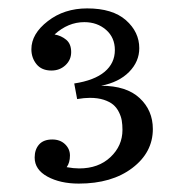

<svg xmlns="http://www.w3.org/2000/svg" viewBox="-20 -770 437 457"><path d="M167.5 -333Q123.5 -333 93 -349.6Q62.5 -366.2 62.5 -395Q62.5 -414.1 73 -426Q83.5 -438 104.5 -438Q123 -438 134.8 -426.8Q146.5 -415.5 146.5 -399.9Q146.5 -382.8 138.7 -372.1Q155.3 -369.1 168.5 -369.1Q214.4 -369.1 242.9 -396Q271.5 -422.9 271.5 -460.9Q271.5 -473.1 269.8 -483.2Q268.1 -493.2 262.9 -503.4Q257.8 -513.7 249.5 -520.8Q241.2 -527.8 227.1 -532.5Q212.9 -537.1 193.8 -537.1Q180.7 -537.1 163.6 -534.2L156.7 -571.3Q204.6 -578.6 229 -599.1Q253.4 -619.6 253.4 -650.9Q253.4 -680.7 232.4 -699Q211.4 -717.3 180.7 -717.3Q142.1 -717.3 109.9 -688Q126 -685.1 137.7 -675.3Q149.4 -665.5 149.4 -646Q149.4 -627.4 135.7 -614.7Q122.1 -602.1 102.5 -602.1Q79.1 -602.1 66.9 -617.2Q54.7 -632.3 54.7 -652.8Q54.7 -689.5 93.8 -719.7Q132.8 -750 187.5 -750Q248 -750 279.8 -721.9Q311.5 -693.8 311.5 -655.3Q311.5 -623.5 287.4 -598.9Q263.2 -574.2 220.7 -565.9Q280.8 -565.9 312.3 -536.6Q343.8 -507.3 343.8 -462.9Q343.8 -407.2 294.9 -370.1Q246.1 -333 167.5 -333Z"/></svg>

Font: Trocchi
Style: Regular
Weight: 400
Designer: vernon adams
Version: Version 1.0; ttfautohint (v0.8) -l 6 -r 50 -G 100